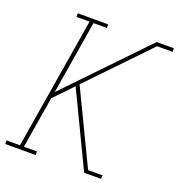

<svg xmlns="http://www.w3.org/2000/svg" viewBox="-132 -846 892 956"><g transform="rotate(20 313.5 -367.5)"><path d="M419 0 232 -390 138 -292 93 -19H162V0H1V-19H72L187 -716H118V-735H279V-716H208L144 -327L536 -735H627V-716H545L247 -406L433 -19H509V0Z"/></g></svg>

Font: Iosevka Etoile Thin
Style: Italic
Weight: 100
Italic angle: -9°
Designer: Belleve Invis
Foundry: Belleve Invis
Version: Version 22.1.2; ttfautohint (v1.8.4)